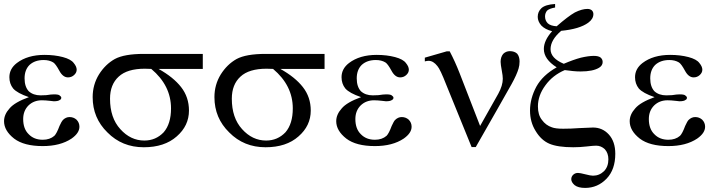

<svg xmlns="http://www.w3.org/2000/svg" viewBox="-20 -714 3574 950"><path d="M123 -233.4Q65.4 -252.9 44.9 -276.4Q26.4 -299.8 26.4 -332Q26.4 -374 63.5 -402.3Q116.2 -442.4 200.2 -442.4Q250 -442.4 291 -431.6Q331.1 -420.9 344.7 -402.3Q359.4 -384.8 359.4 -369.1Q359.4 -354.5 346.7 -342.8Q334 -331.1 316.4 -331.1Q291 -331.1 273.4 -364.3Q254.9 -398.4 243.2 -405.3Q223.6 -417 196.3 -417Q152.3 -417 126 -392.6Q101.6 -368.2 101.6 -326.2Q101.6 -285.2 122.1 -262.7Q144.5 -242.2 180.7 -242.2Q194.3 -242.2 209 -243.2Q233.4 -247.1 247.1 -247.1Q268.6 -247.1 274.4 -242.2Q283.2 -236.3 283.2 -230.5Q283.2 -222.7 276.4 -219.7Q268.6 -212.9 246.1 -212.9Q241.2 -212.9 229.5 -214.8Q204.1 -217.8 187.5 -217.8Q147.5 -217.8 121.1 -192.4Q94.7 -166 94.7 -125Q94.7 -76.2 122.1 -49.8Q148.4 -22.5 191.4 -22.5Q226.6 -22.5 249 -42Q260.7 -53.7 274.4 -90.8Q285.2 -114.3 291 -120.1Q305.7 -134.8 324.2 -134.8Q343.8 -134.8 358.4 -122.1Q373 -107.4 373 -86.9Q373 -55.7 334 -28.3Q278.3 8.8 191.4 8.8Q98.6 8.8 49.8 -28.3Q0 -67.4 0 -114.3Q0 -147.5 27.3 -177.7Q52.7 -208 123 -233.4Z M983.4 -373Q928.7 -373 764.6 -373Q837.9 -332 876 -283.2Q915 -233.4 915 -167Q915 -91.8 854.5 -39.1Q793.9 14.6 691.4 14.6Q584 14.6 511.7 -58.6Q438.5 -129.9 438.5 -233.4Q438.5 -294.9 469.7 -345.7Q501 -395.5 547.9 -421.9Q594.7 -447.3 691.4 -447.3Q789.1 -447.3 983.4 -447.3Q983.4 -428.7 983.4 -373ZM728.5 -373Q708 -374 696.3 -374Q609.4 -374 567.4 -335Q524.4 -295.9 524.4 -225.6Q524.4 -130.9 575.2 -75.2Q626 -18.6 694.3 -18.6Q751 -18.6 790 -59.6Q826.2 -101.6 826.2 -177.7Q826.2 -291 728.5 -373Z M1585.9 -373Q1531.2 -373 1367.2 -373Q1440.4 -332 1478.5 -283.2Q1517.6 -233.4 1517.6 -167Q1517.6 -91.8 1457 -39.1Q1396.5 14.6 1293.9 14.6Q1186.5 14.6 1114.3 -58.6Q1041 -129.9 1041 -233.4Q1041 -294.9 1072.3 -345.7Q1103.5 -395.5 1150.4 -421.9Q1197.3 -447.3 1293.9 -447.3Q1391.6 -447.3 1585.9 -447.3Q1585.9 -428.7 1585.9 -373ZM1331.1 -373Q1310.5 -374 1298.8 -374Q1211.9 -374 1169.9 -335Q1127 -295.9 1127 -225.6Q1127 -130.9 1177.7 -75.2Q1228.5 -18.6 1296.9 -18.6Q1353.5 -18.6 1392.6 -59.6Q1428.7 -101.6 1428.7 -177.7Q1428.7 -291 1331.1 -373Z M1766.6 -233.4Q1709 -252.9 1688.5 -276.4Q1669.9 -299.8 1669.9 -332Q1669.9 -374 1707 -402.3Q1759.8 -442.4 1843.8 -442.4Q1893.6 -442.4 1934.6 -431.6Q1974.6 -420.9 1988.3 -402.3Q2002.9 -384.8 2002.9 -369.1Q2002.9 -354.5 1990.2 -342.8Q1977.5 -331.1 1960 -331.1Q1934.6 -331.1 1917 -364.3Q1898.4 -398.4 1886.7 -405.3Q1867.2 -417 1839.8 -417Q1795.9 -417 1769.5 -392.6Q1745.1 -368.2 1745.1 -326.2Q1745.1 -285.2 1765.6 -262.7Q1788.1 -242.2 1824.2 -242.2Q1837.9 -242.2 1852.5 -243.2Q1877 -247.1 1890.6 -247.1Q1912.1 -247.1 1918 -242.2Q1926.8 -236.3 1926.8 -230.5Q1926.8 -222.7 1919.9 -219.7Q1912.1 -212.9 1889.6 -212.9Q1884.8 -212.9 1873 -214.8Q1847.7 -217.8 1831.1 -217.8Q1791 -217.8 1764.6 -192.4Q1738.3 -166 1738.3 -125Q1738.3 -76.2 1765.6 -49.8Q1792 -22.5 1835 -22.5Q1870.1 -22.5 1892.6 -42Q1904.3 -53.7 1918 -90.8Q1928.7 -114.3 1934.6 -120.1Q1949.2 -134.8 1967.8 -134.8Q1987.3 -134.8 2002 -122.1Q2016.6 -107.4 2016.6 -86.9Q2016.6 -55.7 1977.5 -28.3Q1921.9 8.8 1835 8.8Q1742.2 8.8 1693.4 -28.3Q1643.6 -67.4 1643.6 -114.3Q1643.6 -147.5 1670.9 -177.7Q1696.3 -208 1766.6 -233.4Z M2355.5 -90.8Q2377.9 -130.9 2445.3 -250Q2467.8 -291 2467.8 -324.2Q2467.8 -338.9 2462.9 -364.3Q2457 -395.5 2457 -408.2Q2457 -431.6 2469.7 -447.3Q2483.4 -460.9 2502.9 -460.9Q2525.4 -460.9 2539.1 -448.2Q2550.8 -433.6 2550.8 -410.2Q2550.8 -390.6 2545.9 -375Q2537.1 -344.7 2511.7 -298.8Q2488.3 -256.8 2440.4 -172.9Q2413.1 -126 2334 13.7Q2329.1 13.7 2313.5 13.7Q2282.2 -63.5 2187.5 -295.9Q2158.2 -371.1 2144.5 -386.7Q2124 -413.1 2100.6 -413.1Q2092.8 -413.1 2082 -410.2Q2082 -414.1 2082 -423.8Q2082 -424.8 2082 -428.7Q2109.4 -436.5 2190.4 -460Q2193.4 -460 2205.1 -460Q2231.4 -410.2 2253.9 -352.5Q2288.1 -265.6 2355.5 -90.8Z M2726.6 -694.3Q2726.6 -689.5 2726.6 -676.8Q2698.2 -671.9 2686.5 -661.1Q2676.8 -648.4 2676.8 -632.8Q2676.8 -612.3 2690.4 -598.6Q2704.1 -585.9 2734.4 -584Q2790 -632.8 2824.2 -652.3Q2859.4 -669.9 2886.7 -669.9Q2899.4 -669.9 2908.2 -663.1Q2916 -655.3 2916 -644.5Q2916 -620.1 2890.6 -601.6Q2847.7 -570.3 2756.8 -561.5Q2704.1 -516.6 2704.1 -470.7Q2704.1 -425.8 2769.5 -398.4Q2817.4 -418.9 2854.5 -428.7Q2892.6 -437.5 2918 -437.5Q2940.4 -437.5 2951.2 -429.7Q2961.9 -420.9 2961.9 -407.2Q2961.9 -389.6 2944.3 -378.9Q2914.1 -360.4 2852.5 -360.4Q2834 -360.4 2815.4 -362.3Q2795.9 -364.3 2774.4 -367.2Q2714.8 -341.8 2678.7 -292Q2641.6 -242.2 2641.6 -187.5Q2641.6 -145.5 2661.1 -121.1Q2680.7 -93.8 2710.9 -84Q2728.5 -77.1 2766.6 -77.1Q2805.7 -77.1 2844.7 -80.1Q2896.5 -83 2914.1 -83Q2960.9 -83 2992.2 -48.8Q3024.4 -13.7 3024.4 46.9Q3024.4 125 2981.4 169.9Q2937.5 215.8 2875 215.8Q2840.8 215.8 2823.2 202.1Q2806.6 187.5 2806.6 172.9Q2806.6 160.2 2815.4 151.4Q2825.2 141.6 2839.8 141.6Q2849.6 141.6 2876 148.4Q2902.3 155.3 2914.1 155.3Q2945.3 155.3 2968.8 132.8Q2990.2 110.4 2990.2 74.2Q2990.2 43.9 2972.7 24.4Q2954.1 6.8 2929.7 6.8Q2915 6.8 2882.8 10.7Q2849.6 14.6 2816.4 14.6Q2739.3 14.6 2698.2 -2.9Q2657.2 -20.5 2629.9 -66.4Q2602.5 -110.4 2602.5 -167Q2602.5 -226.6 2633.8 -285.2Q2665 -341.8 2734.4 -380.9Q2670.9 -420.9 2670.9 -471.7Q2670.9 -513.7 2711.9 -559.6Q2676.8 -568.4 2658.2 -587.9Q2640.6 -608.4 2640.6 -630.9Q2640.6 -656.2 2659.2 -673.8Q2678.7 -691.4 2726.6 -694.3Z M3218.8 -233.4Q3161.1 -252.9 3140.6 -276.4Q3122.1 -299.8 3122.1 -332Q3122.1 -374 3159.2 -402.3Q3211.9 -442.4 3295.9 -442.4Q3345.7 -442.4 3386.7 -431.6Q3426.8 -420.9 3440.4 -402.3Q3455.1 -384.8 3455.1 -369.1Q3455.1 -354.5 3442.4 -342.8Q3429.7 -331.1 3412.1 -331.1Q3386.7 -331.1 3369.1 -364.3Q3350.6 -398.4 3338.9 -405.3Q3319.3 -417 3292 -417Q3248 -417 3221.7 -392.6Q3197.3 -368.2 3197.3 -326.2Q3197.3 -285.2 3217.8 -262.7Q3240.2 -242.2 3276.4 -242.2Q3290 -242.2 3304.7 -243.2Q3329.1 -247.1 3342.8 -247.1Q3364.3 -247.1 3370.1 -242.2Q3378.9 -236.3 3378.9 -230.5Q3378.9 -222.7 3372.1 -219.7Q3364.3 -212.9 3341.8 -212.9Q3336.9 -212.9 3325.2 -214.8Q3299.8 -217.8 3283.2 -217.8Q3243.2 -217.8 3216.8 -192.4Q3190.4 -166 3190.4 -125Q3190.4 -76.2 3217.8 -49.8Q3244.1 -22.5 3287.1 -22.5Q3322.3 -22.5 3344.7 -42Q3356.4 -53.7 3370.1 -90.8Q3380.9 -114.3 3386.7 -120.1Q3401.4 -134.8 3419.9 -134.8Q3439.5 -134.8 3454.1 -122.1Q3468.8 -107.4 3468.8 -86.9Q3468.8 -55.7 3429.7 -28.3Q3374 8.8 3287.1 8.8Q3194.3 8.8 3145.5 -28.3Q3095.7 -67.4 3095.7 -114.3Q3095.7 -147.5 3123 -177.7Q3148.4 -208 3218.8 -233.4Z"/></svg>

Font: Griech2
Style: Regular
Weight: 400
Version: 001.007